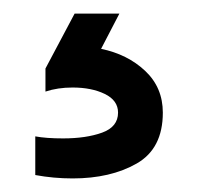

<svg xmlns="http://www.w3.org/2000/svg" viewBox="-20 -31 295 283"><path d="M220 135Q220 188 181.5 210Q143 232 87 232Q59 232 32 227V170Q48 173 73 173Q107 173 130.5 164.5Q154 156 154 135Q154 117 134.5 107.5Q115 98 87 98Q65 98 47 104V70L90 -11H156L129 41Q168 49 194 73.5Q220 98 220 135Z"/></svg>

Font: Violet Sans
Style: Regular
Weight: 400
Designer: Calvin Waterman
Foundry: Violet Office
Version: Version 1.013